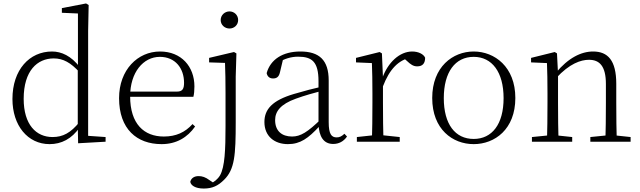

<svg xmlns="http://www.w3.org/2000/svg" viewBox="-20 -820 3705 1111"><path d="M267 14C335 14 395 -16 441 -83H450L440 -114C389 -51 344 -27 284 -27C189 -27 117 -99 117 -248C117 -411 196 -482 291 -482C345 -482 389 -458 441 -401L452 -431H442C392 -497 335 -522 281 -522C151 -522 52 -417 52 -247C52 -94 140 14 267 14ZM432 9 591 0V-27L490 -34V-641L493 -791L478 -800L338 -773V-746L431 -742V-429L430 -420V-92Z M915 14C1001 14 1065 -25 1109 -88L1094 -102C1051 -54 998 -30 928 -30C814 -30 733 -102 733 -263C733 -401 809 -491 905 -491C994 -491 1045 -425 1045 -341C1045 -306 1036 -290 1004 -290H699V-260H1099C1103 -275 1105 -296 1105 -320C1105 -435 1029 -522 906 -522C777 -522 669 -416 669 -252C669 -73 772 14 915 14Z M1159 271C1209 271 1242 255 1277 220C1338 160 1344 78 1344 -114V-377L1348 -511L1334 -519L1190 -485V-459L1282 -456C1284 -405 1285 -349 1285 -281V-92C1285 46 1281 146 1253 195C1239 218 1218 234 1197 243V253H1228V246L1193 223C1169 205 1150 199 1129 199C1104 199 1086 211 1081 232C1084 252 1109 271 1159 271ZM1308 -655C1335 -655 1358 -675 1358 -704C1358 -733 1335 -754 1308 -754C1281 -754 1257 -733 1257 -704C1257 -675 1281 -655 1308 -655Z M1646 14C1718 14 1764 -20 1828 -89H1847L1841 -134C1760 -55 1719 -30 1670 -30C1611 -30 1572 -62 1572 -125C1572 -175 1603 -217 1692 -249C1741 -267 1799 -283 1852 -297V-321C1798 -309 1737 -293 1680 -276C1556 -239 1510 -188 1510 -114C1510 -31 1569 14 1646 14ZM1908 13C1940 13 1968 -1 1988 -30L1973 -46C1957 -31 1945 -25 1928 -25C1898 -25 1882 -44 1882 -113V-354C1882 -473 1827 -522 1718 -522C1616 -522 1545 -476 1523 -397C1527 -377 1540 -366 1560 -366C1581 -366 1594 -375 1600 -402L1619 -482L1583 -454C1626 -481 1665 -492 1705 -492C1785 -492 1823 -463 1823 -350V-102C1826 -30 1852 13 1908 13Z M2045 0H2293V-27L2179 -39H2156L2045 -27ZM2132 0H2199C2197 -48 2196 -159 2196 -226V-371L2190 -511L2177 -519L2040 -485V-459L2132 -455C2134 -405 2135 -350 2135 -281V-226C2135 -159 2134 -48 2132 0ZM2195 -318C2234 -420 2285 -473 2360 -488H2311L2334 -468C2356 -447 2372 -436 2394 -436C2426 -436 2440 -454 2440 -486C2431 -507 2401 -522 2365 -522C2293 -522 2224 -459 2192 -367H2178Z M2721 14C2843 14 2962 -72 2962 -253C2962 -433 2842 -522 2721 -522C2600 -522 2481 -433 2481 -253C2481 -72 2599 14 2721 14ZM2721 -16C2614 -16 2548 -101 2548 -252C2548 -403 2614 -491 2721 -491C2827 -491 2894 -403 2894 -252C2894 -101 2827 -16 2721 -16Z M3058 0H3291V-27L3188 -38H3168L3058 -27ZM3145 0H3212C3210 -48 3209 -159 3209 -226V-393L3203 -511L3190 -519L3053 -485V-459L3145 -455C3147 -405 3148 -350 3148 -281V-226C3148 -159 3147 -48 3145 0ZM3396 0H3629V-27L3526 -38H3505L3396 -27ZM3483 0H3549C3547 -48 3546 -157 3546 -226V-335C3546 -471 3497 -522 3412 -522C3343 -522 3268 -485 3196 -398H3188L3198 -368C3275 -452 3341 -474 3388 -474C3449 -474 3486 -438 3486 -334V-226C3486 -157 3485 -48 3483 0Z"/></svg>

Font: Source Han Serif CN VF
Style: Regular
Weight: 250
Designer: Ryoko NISHIZUKA 西塚涼子 (kana & ideographs); Frank Grießhammer (Latin, Greek & Cyrillic); Wenlong ZHANG 张文龙 (bopomofo); San
Foundry: Adobe
Version: Version 2.002;hotconv 1.1.0;makeotfexe 2.6.0